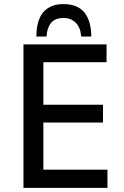

<svg xmlns="http://www.w3.org/2000/svg" viewBox="-20 -903 596 923"><path d="M496.6 0H92.8V-689.5H492.2V-604H188.5V-399.4H475.1V-314H188.5V-87.4H496.6ZM154.8 -727.5Q154.8 -738.3 156 -754.2Q157.2 -770 161.1 -787.4Q165 -804.7 173.3 -821.8Q181.6 -838.9 196 -852.5Q210.4 -866.2 232.2 -874.8Q253.9 -883.3 285.2 -883.3Q352.5 -883.3 385.3 -843.5Q418 -803.7 418.9 -727.5H370.6Q369.6 -736.8 366.5 -752Q363.3 -767.1 354.2 -781.2Q345.2 -795.4 328.6 -805.9Q312 -816.4 285.2 -816.4Q244.6 -816.4 225.3 -792.7Q206.1 -769 203.6 -727.5Z"/></svg>

Font: Shanti
Style: Regular
Weight: 400
Designer: vernon adams
Foundry: vernon adams
Version: Version 1.000